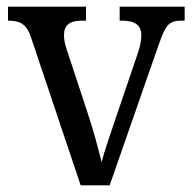

<svg xmlns="http://www.w3.org/2000/svg" viewBox="-20 -556 577 576"><path d="M74 -441Q67 -463 58 -474Q49 -485 36.5 -489.5Q24 -494 4 -494V-536H238V-494H225Q198 -494 185 -483.5Q172 -473 172 -451Q172 -441 174 -430.5Q176 -420 180 -408L242 -220Q250 -196 258.5 -167.5Q267 -139 273.5 -113.5Q280 -88 285 -70Q290 -91 303 -129.5Q316 -168 329 -207L393 -395Q399 -413 401.5 -426.5Q404 -440 404 -450Q404 -473 389.5 -483.5Q375 -494 346 -494H339V-536H534V-494H523Q505 -494 493.5 -488Q482 -482 473.5 -465Q465 -448 454 -416L309 0H222Z"/></svg>

Font: Noto Serif Khmer SemiCondensed
Style: Regular
Weight: 400
Width: 4
Designer: Danh Hong and the Monotype Design Team
Foundry: Monotype Imaging Inc.
Version: Version 2.004